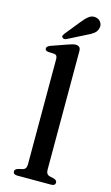

<svg xmlns="http://www.w3.org/2000/svg" viewBox="-136 -952 578 1000"><g transform="rotate(15 153.0 -451.5)"><path d="M212.5 -711V-70Q212.5 -45 232.5 -40L255 -35Q272.5 -29.5 272.5 -17Q272.5 0 249.5 0H68Q45.5 0 45.5 -17Q45.5 -29 63 -34.5L86.5 -40Q106.5 -45 106.5 -69.5V-639.5Q106.5 -660.5 90 -662.5L56.5 -664Q40 -666.5 40 -678.5Q40 -690 60 -697.5L142.5 -726.5Q172 -737.5 185.5 -737.5Q212.5 -737.5 212.5 -711ZM179 -858Q197 -881 213.8 -893.5Q230.5 -906 251.5 -901.5Q270 -897.5 278.5 -882.8Q287 -868 283 -853.5Q279 -835 264.5 -823.5Q250 -812 227.5 -802L131 -753Q117 -747 109.5 -755.5Q105 -760 107 -765.2Q109 -770.5 112.5 -775.5Z"/></g></svg>

Font: Fraunces 9pt
Style: Regular
Weight: 400
Version: Version 1.000;[b76b70a41]